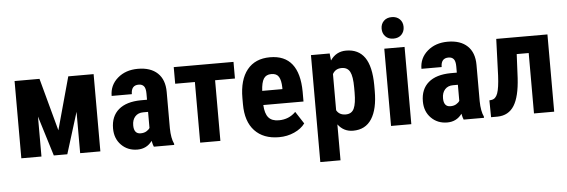

<svg xmlns="http://www.w3.org/2000/svg" viewBox="-56 -921 3864 1308"><g transform="rotate(-5 1876.5 -267.5)"><path d="M327.1 -168 426.3 -528.3H599.6V0H461.4V-282.7L373.5 0H281.2L196.8 -273.4V0H59.1V-528.3H229.5Z M965.3 0Q959.5 -12.2 953.6 -41Q916.5 9.8 853 9.8Q786.6 9.8 742.9 -34.2Q699.2 -78.1 699.2 -147.9Q699.2 -231 752.2 -276.4Q805.2 -321.8 904.8 -322.8H946.8V-365.2Q946.8 -400.9 934.6 -415.5Q922.4 -430.2 898.9 -430.2Q847.2 -430.2 847.2 -369.6H709Q709 -442.9 763.9 -490.5Q818.8 -538.1 902.8 -538.1Q989.7 -538.1 1037.4 -492.9Q1085 -447.8 1085 -363.8V-115.2Q1085.9 -46.9 1104.5 -8.3V0ZM883.8 -98.6Q906.7 -98.6 922.9 -107.9Q939 -117.2 946.8 -129.9V-239.7H913.6Q878.4 -239.7 858.2 -217.3Q837.9 -194.8 837.9 -157.2Q837.9 -98.6 883.8 -98.6Z M1556.2 -414.6H1420.4V0H1282.2V-414.6H1147.5V-528.3H1556.2Z M1820.8 9.8Q1714.4 9.8 1654.8 -53.7Q1595.2 -117.2 1595.2 -235.4V-277.3Q1595.2 -402.3 1649.9 -470.2Q1704.6 -538.1 1806.6 -538.1Q1906.2 -538.1 1956.5 -474.4Q2006.8 -410.6 2007.8 -285.6V-217.8H1732.9Q1735.8 -159.2 1758.8 -132.1Q1781.7 -105 1829.6 -105Q1898.9 -105 1945.3 -152.3L1999.5 -68.8Q1974.1 -33.7 1925.8 -12Q1877.4 9.8 1820.8 9.8ZM1733.9 -314.5H1872.1V-327.1Q1871.1 -374.5 1856.4 -398.9Q1841.8 -423.3 1805.7 -423.3Q1769.5 -423.3 1753.2 -397.5Q1736.8 -371.6 1733.9 -314.5Z M2497.6 -247.6Q2497.6 -123 2454.8 -56.6Q2412.1 9.8 2327.6 9.8Q2263.2 9.8 2224.1 -42.5V203.1H2085.9V-528.3H2213.9L2218.8 -480Q2258.3 -538.1 2326.7 -538.1Q2411.1 -538.1 2453.9 -476.6Q2496.6 -415 2497.6 -288.1ZM2359.9 -282.2Q2359.9 -358.9 2343 -390.6Q2326.2 -422.4 2286.1 -422.4Q2243.7 -422.4 2224.1 -386.7V-139.2Q2242.7 -105 2287.1 -105Q2328.1 -105 2344 -139.6Q2359.9 -174.3 2359.9 -247.6Z M2726.1 0H2587.4V-528.3H2726.1ZM2581.1 -665Q2581.1 -697.3 2601.6 -717.8Q2622.1 -738.3 2656.2 -738.3Q2690.4 -738.3 2710.9 -717.8Q2731.4 -697.3 2731.4 -665Q2731.4 -633.3 2711.2 -612.3Q2690.9 -591.3 2656.2 -591.3Q2621.6 -591.3 2601.3 -612.3Q2581.1 -633.3 2581.1 -665Z M3084 0Q3078.1 -12.2 3072.3 -41Q3035.2 9.8 2971.7 9.8Q2905.3 9.8 2861.6 -34.2Q2817.9 -78.1 2817.9 -147.9Q2817.9 -231 2870.8 -276.4Q2923.8 -321.8 3023.4 -322.8H3065.4V-365.2Q3065.4 -400.9 3053.2 -415.5Q3041 -430.2 3017.6 -430.2Q2965.8 -430.2 2965.8 -369.6H2827.6Q2827.6 -442.9 2882.6 -490.5Q2937.5 -538.1 3021.5 -538.1Q3108.4 -538.1 3156 -492.9Q3203.6 -447.8 3203.6 -363.8V-115.2Q3204.6 -46.9 3223.1 -8.3V0ZM3002.4 -98.6Q3025.4 -98.6 3041.5 -107.9Q3057.6 -117.2 3065.4 -129.9V-239.7H3032.2Q2997.1 -239.7 2976.8 -217.3Q2956.5 -194.8 2956.5 -157.2Q2956.5 -98.6 3002.4 -98.6Z M3703.1 -528.3V0H3564.9V-413.1H3482.9L3475.1 -250Q3467.8 -123 3429.7 -62.3Q3391.6 -1.5 3316.4 0H3271.5L3270 -115.2L3285.6 -117.2Q3313.5 -121.1 3326.7 -157.7Q3339.8 -194.3 3343.8 -277.8L3353 -528.3Z"/></g></svg>

Font: Roboto Condensed
Style: Bold
Weight: 700
Designer: Google
Version: Version 2.134; 2016